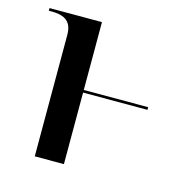

<svg xmlns="http://www.w3.org/2000/svg" viewBox="-85 -618 683 700"><g transform="rotate(15 256.5 -268.0)"><path d="M106 -459V0H216V-270H459V-280H216V-536H18V-526H27C67 -526 106 -517 106 -459Z"/></g></svg>

Font: Noto Serif Display Medium
Style: Regular
Weight: 500
Designer: Monotype Design Team
Foundry: Monotype Imaging Inc.
Version: Version 2.009